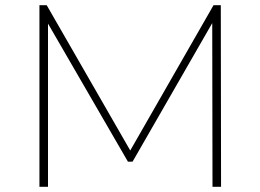

<svg xmlns="http://www.w3.org/2000/svg" viewBox="-20 -720 1004 740"><path d="M799 0 798 -631 491 -97H473L165 -629V0H132V-700H160L482 -140L803 -700H831L832 0Z"/></svg>

Font: Montserrat Alternates ExLight
Style: Regular
Weight: 275
Designer: Julieta Ulanovsky
Foundry: Julieta Ulanovsky
Version: Version 7.200